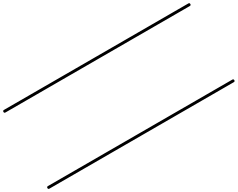

<svg xmlns="http://www.w3.org/2000/svg" viewBox="-126 -1067 2406 1943"><g transform="rotate(-30 1077.0 -95.0)"><path d="M0 -555Q179 -555 357.5 -555Q536 -555 715 -555Q730 -555 730 -540Q730 -525 715 -525Q536 -525 357.5 -525Q179 -525 0 -525Q-15 -525 -15 -540Q-15 -555 0 -555ZM0 335Q179 335 357.5 335Q536 335 715 335Q730 335 730 350Q730 365 715 365Q536 365 357.5 365Q179 365 0 365Q-15 365 -15 350Q-15 335 0 335Z M715 -555Q806 -555 896.5 -555Q987 -555 1078 -555Q1093 -555 1093 -540Q1093 -525 1078 -525Q987 -525 896.5 -525Q806 -525 715 -525Q700 -525 700 -540Q700 -555 715 -555ZM715 335Q806 335 896.5 335Q987 335 1078 335Q1093 335 1093 350Q1093 365 1078 365Q987 365 896.5 365Q806 365 715 365Q700 365 700 350Q700 335 715 335Z M1078 -555Q1175 -555 1272 -555Q1369 -555 1466 -555Q1481 -555 1481 -540Q1481 -525 1466 -525Q1369 -525 1272 -525Q1175 -525 1078 -525Q1063 -525 1063 -540Q1063 -555 1078 -555ZM1078 335Q1175 335 1272 335Q1369 335 1466 335Q1481 335 1481 350Q1481 365 1466 365Q1369 365 1272 365Q1175 365 1078 365Q1063 365 1063 350Q1063 335 1078 335Z M1466 -555Q1599 -555 1731.5 -555Q1864 -555 1997 -555Q2012 -555 2012 -540Q2012 -525 1997 -525Q1864 -525 1731.5 -525Q1599 -525 1466 -525Q1451 -525 1451 -540Q1451 -555 1466 -555ZM1466 335Q1599 335 1731.5 335Q1864 335 1997 335Q2012 335 2012 350Q2012 365 1997 365Q1864 365 1731.5 365Q1599 365 1466 365Q1451 365 1451 350Q1451 335 1466 335Z M1997 -555Q2036 -555 2075.5 -555Q2115 -555 2154 -555Q2169 -555 2169 -540Q2169 -525 2154 -525Q2115 -525 2075.5 -525Q2036 -525 1997 -525Q1982 -525 1982 -540Q1982 -555 1997 -555ZM1997 335Q2036 335 2075.5 335Q2115 335 2154 335Q2169 335 2169 350Q2169 365 2154 365Q2115 365 2075.5 365Q2036 365 1997 365Q1982 365 1982 350Q1982 335 1997 335Z"/></g></svg>

Font: FRB American Cursive Just Guidelines
Style: Italic
Weight: 400
Italic angle: -25°
Version: Version 2.0;Modular Font Editor K font №1